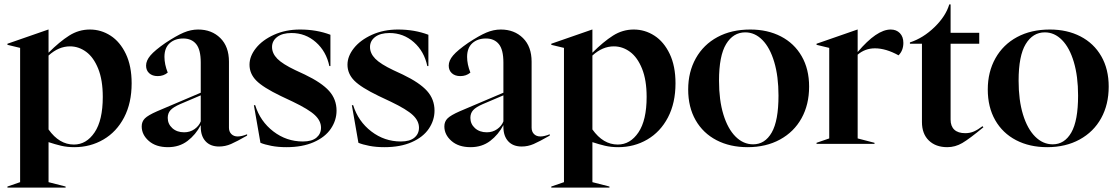

<svg xmlns="http://www.w3.org/2000/svg" viewBox="-20 -658 5110 878"><path d="M14 195 72 175V-439L14 -453V-458L201 -523H202V-417Q252 -467 296 -495Q340 -523 391 -523Q442 -523 485.5 -495Q529 -467 555.5 -411.5Q582 -356 582 -277Q582 -187 547.5 -121Q513 -55 453 -20Q393 15 320 15Q287 15 259.5 8.5Q232 2 202 -8V175L280 195V200H14ZM318 3Q375 3 412.5 -52.5Q450 -108 450 -215Q450 -292 429 -344Q408 -396 374 -421Q340 -446 300 -446Q248 -446 202 -404V-66Q251 3 318 3Z M628 -80Q628 -102 642.5 -116.5Q657 -131 698 -149L898 -234V-372Q898 -431 877 -456.5Q856 -482 818 -482Q780 -482 756 -460.5Q732 -439 732 -398Q732 -364 747 -326Q728 -310 701 -310Q677 -310 662.5 -323Q648 -336 648 -358Q648 -381 668 -404.5Q688 -428 737 -462Q787 -495 820 -509Q853 -523 886 -523Q948 -523 987.5 -484Q1027 -445 1027 -376V-74Q1027 -56 1038 -45Q1049 -34 1067 -34Q1085 -34 1110 -44V-38Q1063 -11 1036.5 0.5Q1010 12 982 12Q942 12 920 -12Q898 -36 898 -78V-86Q875 -42 837.5 -13.5Q800 15 748 15Q693 15 660.5 -13.5Q628 -42 628 -80ZM822 -53Q849 -53 869.5 -67.5Q890 -82 898 -103V-222L804 -182Q772 -168 759.5 -154Q747 -140 747 -119Q747 -91 768 -72Q789 -53 822 -53Z M1171 -5 1141 -177H1147Q1170 -103 1230 -57Q1290 -11 1365 -11Q1406 -11 1427 -28.5Q1448 -46 1448 -74Q1448 -105 1420 -131.5Q1392 -158 1319 -193L1264 -219Q1183 -258 1152 -289.5Q1121 -321 1121 -362Q1121 -401 1150.5 -438Q1180 -475 1233 -499Q1286 -523 1352 -523Q1428 -523 1491 -499V-356H1486Q1472 -423 1424.5 -465Q1377 -507 1313 -507Q1271 -507 1247.5 -489Q1224 -471 1224 -443Q1224 -414 1248 -389.5Q1272 -365 1331 -337L1374 -317Q1451 -280 1485 -242Q1519 -204 1519 -152Q1519 -108 1493 -69.5Q1467 -31 1415 -8Q1363 15 1290 15Q1252 15 1221 9Q1190 3 1171 -5Z M1619 -5 1589 -177H1595Q1618 -103 1678 -57Q1738 -11 1813 -11Q1854 -11 1875 -28.5Q1896 -46 1896 -74Q1896 -105 1868 -131.5Q1840 -158 1767 -193L1712 -219Q1631 -258 1600 -289.5Q1569 -321 1569 -362Q1569 -401 1598.5 -438Q1628 -475 1681 -499Q1734 -523 1800 -523Q1876 -523 1939 -499V-356H1934Q1920 -423 1872.5 -465Q1825 -507 1761 -507Q1719 -507 1695.5 -489Q1672 -471 1672 -443Q1672 -414 1696 -389.5Q1720 -365 1779 -337L1822 -317Q1899 -280 1933 -242Q1967 -204 1967 -152Q1967 -108 1941 -69.5Q1915 -31 1863 -8Q1811 15 1738 15Q1700 15 1669 9Q1638 3 1619 -5Z M2012 -80Q2012 -102 2026.5 -116.5Q2041 -131 2082 -149L2282 -234V-372Q2282 -431 2261 -456.5Q2240 -482 2202 -482Q2164 -482 2140 -460.5Q2116 -439 2116 -398Q2116 -364 2131 -326Q2112 -310 2085 -310Q2061 -310 2046.5 -323Q2032 -336 2032 -358Q2032 -381 2052 -404.5Q2072 -428 2121 -462Q2171 -495 2204 -509Q2237 -523 2270 -523Q2332 -523 2371.5 -484Q2411 -445 2411 -376V-74Q2411 -56 2422 -45Q2433 -34 2451 -34Q2469 -34 2494 -44V-38Q2447 -11 2420.5 0.5Q2394 12 2366 12Q2326 12 2304 -12Q2282 -36 2282 -78V-86Q2259 -42 2221.5 -13.5Q2184 15 2132 15Q2077 15 2044.5 -13.5Q2012 -42 2012 -80ZM2206 -53Q2233 -53 2253.5 -67.5Q2274 -82 2282 -103V-222L2188 -182Q2156 -168 2143.5 -154Q2131 -140 2131 -119Q2131 -91 2152 -72Q2173 -53 2206 -53Z M2501 195 2559 175V-439L2501 -453V-458L2688 -523H2689V-417Q2739 -467 2783 -495Q2827 -523 2878 -523Q2929 -523 2972.5 -495Q3016 -467 3042.5 -411.5Q3069 -356 3069 -277Q3069 -187 3034.5 -121Q3000 -55 2940 -20Q2880 15 2807 15Q2774 15 2746.5 8.5Q2719 2 2689 -8V175L2767 195V200H2501ZM2805 3Q2862 3 2899.5 -52.5Q2937 -108 2937 -215Q2937 -292 2916 -344Q2895 -396 2861 -421Q2827 -446 2787 -446Q2735 -446 2689 -404V-66Q2738 3 2805 3Z M3127 -249Q3127 -329 3162 -391.5Q3197 -454 3261 -488.5Q3325 -523 3411 -523Q3490 -523 3551 -491.5Q3612 -460 3646 -401Q3680 -342 3680 -262Q3680 -180 3645.5 -117.5Q3611 -55 3547 -20Q3483 15 3399 15Q3318 15 3256.5 -17Q3195 -49 3161 -108.5Q3127 -168 3127 -249ZM3424 2Q3478 2 3509 -52Q3540 -106 3540 -221Q3540 -309 3520.5 -374.5Q3501 -440 3466.5 -475Q3432 -510 3388 -510Q3333 -510 3300.5 -456.5Q3268 -403 3268 -289Q3268 -200 3288 -134.5Q3308 -69 3343.5 -33.5Q3379 2 3424 2Z M3714 -5 3772 -25V-439L3714 -453V-458L3901 -523H3902V-420Q3989 -523 4053 -523Q4079 -523 4095 -506.5Q4111 -490 4111 -462Q4111 -427 4089 -405Q4031 -437 3981 -437Q3936 -437 3902 -408V-25L3979 -5V0H3714Z M4196 -100V-458H4141V-464Q4202 -484 4253.5 -534Q4305 -584 4321 -638H4327V-508H4458V-458H4327V-111Q4327 -81 4344 -65Q4361 -49 4394 -49Q4416 -49 4434 -57Q4452 -65 4473 -81L4477 -76Q4413 -23 4380.5 -4Q4348 15 4312 15Q4259 15 4227.5 -15.5Q4196 -46 4196 -100Z M4497 -249Q4497 -329 4532 -391.5Q4567 -454 4631 -488.5Q4695 -523 4781 -523Q4860 -523 4921 -491.5Q4982 -460 5016 -401Q5050 -342 5050 -262Q5050 -180 5015.5 -117.5Q4981 -55 4917 -20Q4853 15 4769 15Q4688 15 4626.5 -17Q4565 -49 4531 -108.5Q4497 -168 4497 -249ZM4794 2Q4848 2 4879 -52Q4910 -106 4910 -221Q4910 -309 4890.5 -374.5Q4871 -440 4836.5 -475Q4802 -510 4758 -510Q4703 -510 4670.5 -456.5Q4638 -403 4638 -289Q4638 -200 4658 -134.5Q4678 -69 4713.5 -33.5Q4749 2 4794 2Z"/></svg>

Font: Nyght Serif Medium
Style: Regular
Weight: 500
Designer: Maksym Kobuzan
Version: Version 0.410